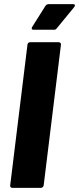

<svg xmlns="http://www.w3.org/2000/svg" viewBox="-20 -903 380 923"><path d="M141 -760H239C245 -760 249 -761 253 -767L336 -868C343 -876 341 -883 332 -883H213C207 -883 202 -880 198 -874L135 -774C130 -766 132 -760 141 -760ZM39 0H177C183 0 189 -5 190 -12L273 -688C274 -695 269 -700 262 -700H125C118 -700 112 -695 112 -688L29 -12C28 -5 32 0 39 0Z"/></svg>

Font: Barlow ExtraBold
Style: Italic
Weight: 800
Italic angle: -7°
Designer: Jeremy Tribby
Foundry: Tribby Type
Version: Version 1.422;hotconv 1.0.109;makeotfexe 2.5.65596